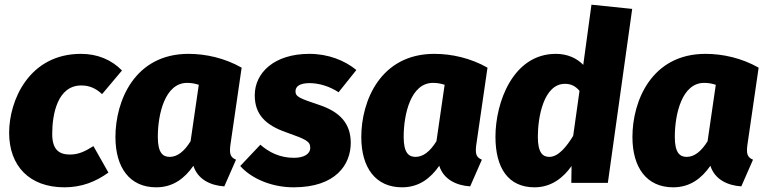

<svg xmlns="http://www.w3.org/2000/svg" viewBox="-20 -781 3276 820"><path d="M326 -551C104 -551 19 -352 19 -214C19 -73 105 19 255 19C329 19 389 -5 443 -44L379 -157C341 -133 314 -121 279 -121C234 -121 203 -140 203 -209C203 -294 226 -416 327 -416C359 -416 387 -406 416 -379L501 -480C456 -526 396 -551 326 -551Z M785 -551C555 -551 473 -350 473 -196C473 -65 534 19 647 19C720 19 769 -20 806 -73C824 -16 877 11 938 15L988 -99C961 -110 960 -128 964 -162L1012 -492C940 -533 859 -551 785 -551ZM779 -427C799 -427 812 -424 829 -419L794 -178C767 -134 737 -111 705 -111C677 -111 654 -126 654 -196C654 -295 685 -427 779 -427Z M1301 -551C1151 -551 1068 -470 1068 -374C1068 -293 1113 -247 1202 -216C1286 -186 1305 -178 1305 -150C1305 -123 1278 -107 1235 -107C1174 -107 1127 -132 1092 -163L1006 -72C1053 -19 1139 19 1234 19C1414 19 1478 -78 1478 -171C1478 -255 1430 -304 1343 -333C1259 -361 1242 -368 1242 -391C1242 -412 1260 -426 1302 -426C1343 -426 1388 -412 1426 -387L1502 -482C1452 -523 1382 -551 1301 -551Z M1835 -551C1605 -551 1523 -350 1523 -196C1523 -65 1584 19 1697 19C1770 19 1819 -20 1856 -73C1874 -16 1927 11 1988 15L2038 -99C2011 -110 2010 -128 2014 -162L2062 -492C1990 -533 1909 -551 1835 -551ZM1829 -427C1849 -427 1862 -424 1879 -419L1844 -178C1817 -134 1787 -111 1755 -111C1727 -111 1704 -126 1704 -196C1704 -295 1735 -427 1829 -427Z M2506 -761 2471 -504C2444 -532 2404 -551 2354 -551C2171 -551 2096 -344 2096 -197C2096 -63 2151 19 2263 19C2337 19 2388 -25 2421 -72L2420 0H2576L2680 -743ZM2393 -423C2419 -423 2438 -413 2455 -393L2428 -201C2400 -155 2365 -111 2326 -111C2299 -111 2277 -127 2277 -197C2277 -281 2302 -423 2393 -423Z M2993 -551C2763 -551 2681 -350 2681 -196C2681 -65 2742 19 2855 19C2928 19 2977 -20 3014 -73C3032 -16 3085 11 3146 15L3196 -99C3169 -110 3168 -128 3172 -162L3220 -492C3148 -533 3067 -551 2993 -551ZM2987 -427C3007 -427 3020 -424 3037 -419L3002 -178C2975 -134 2945 -111 2913 -111C2885 -111 2862 -126 2862 -196C2862 -295 2893 -427 2987 -427Z"/></svg>

Font: Fira Sans ExtraBold
Style: Italic
Weight: 800
Italic angle: -8°
Designer: bBox Type GmbH & Carrois Corporate GbR & Edenspiekermann AG
Foundry: bBox Type GmbH & Carrois Corporate GbR & Edenspiekermann AG
Version: Version 4.301;PS 004.301;hotconv 1.0.88;makeotf.lib2.5.64775